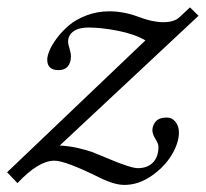

<svg xmlns="http://www.w3.org/2000/svg" viewBox="-62 -489 564 526"><path d="M428.2 -126Q428.2 -97.7 408.4 -64.7Q388.7 -31.7 353 -7.1Q317.4 17.6 278.8 17.6Q251 17.6 210.9 -2.4Q117.2 -48.8 86.9 -48.8Q43.5 -48.8 -14.2 12.7L-42.5 -17.1L336.4 -378.4Q305.7 -396 260.5 -404.8Q215.3 -413.6 180.2 -413.6Q153.8 -413.6 139.2 -403.1Q124.5 -392.6 124.5 -374Q124.5 -368.7 128.4 -356.2Q132.3 -343.8 132.3 -334.5Q132.3 -317.4 123.8 -307.1Q115.2 -296.9 98.1 -296.9Q67.4 -296.9 67.4 -325.7Q67.4 -335.4 73.7 -350.8Q80.1 -366.2 94.2 -385Q108.4 -403.8 127.4 -419.9Q146.5 -436 175.5 -447Q204.6 -458 237.3 -458Q276.9 -458 317.4 -442.9Q355.5 -428.2 385.3 -428.2Q414.6 -428.2 429.2 -441.4L458.5 -468.8L481.9 -445.8L101.6 -90.3Q128.4 -88.9 152.3 -83.3Q176.3 -77.6 189.5 -72.8Q202.6 -67.9 231.4 -55.7Q296.4 -28.3 315.4 -28.3Q341.8 -28.3 356.9 -43.7Q372.1 -59.1 372.1 -86.9Q372.1 -95.2 363.8 -108.4Q355.5 -121.6 355.5 -131.8Q355.5 -146 365 -156.5Q374.5 -167 394.5 -167Q409.7 -167 418.9 -155Q428.2 -143.1 428.2 -126Z"/></svg>

Font: Elstob 6pt Medium
Style: Italic
Weight: 500
Italic angle: -20°
Designer: Peter S. Baker
Version: Version 1.015